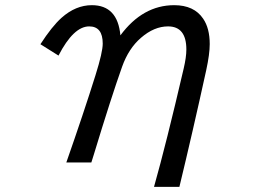

<svg xmlns="http://www.w3.org/2000/svg" viewBox="-20 -603 1040 742"><path d="M236.3 24.9Q303.2 -166 349.1 -312.5Q377 -401.4 377 -434.6Q377 -501 324.7 -501Q264.2 -501 206.1 -388.2L136.2 -432.1Q180.7 -501 217.8 -534.2Q272.5 -583 335 -583Q434.6 -583 445.3 -466.3Q531.7 -583 653.3 -583Q730 -583 765.1 -530.8Q790.5 -493.7 790.5 -432.6Q790.5 -394 776.9 -331.5Q725.1 -95.2 673.3 119.1H575.2Q622.1 -46.9 689.9 -338.4Q700.2 -382.3 700.2 -411.6Q700.2 -501 629.4 -501Q575.7 -501 524.9 -457Q477.1 -416 451.7 -344.7Q409.7 -226.6 342.8 -6.3L333 24.9Z"/></svg>

Font: FORM UDPGothic
Style: Regular
Weight: 400
Foundry: Pronama LLC
Version: Version 1.05101